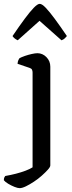

<svg xmlns="http://www.w3.org/2000/svg" viewBox="-64 -776 374 996"><path d="M38 200Q28 200 11.5 193.5Q-5 187 -21 177.5Q-37 168 -44 159Q-44 150 -41.5 144.5Q-39 139 -37 137Q-8 132 19 125Q46 118 68.5 109.5Q91 101 105 92V-400Q105 -408 102 -414.5Q99 -421 89 -424L27 -445Q28 -457 31.5 -464.5Q35 -472 37 -474Q48 -480 65.5 -486Q83 -492 101 -496Q119 -500 130 -500Q157 -500 177 -479.5Q197 -459 197 -430V82Q197 90 184.5 104Q172 118 153 135Q134 152 112 166.5Q90 181 70.5 190.5Q51 200 38 200ZM28 -567Q17 -572 10.5 -578Q4 -584 1 -589Q37 -642 64.5 -679Q92 -716 111.5 -736Q131 -756 142 -756Q154 -756 173.5 -735.5Q193 -715 220 -678.5Q247 -642 283 -589Q279 -584 272.5 -577.5Q266 -571 255 -567L141 -668Z"/></svg>

Font: Texturina 12pt
Style: Regular
Weight: 400
Designer: Guillermo Torres Carreño
Foundry: Omnibus-Type
Version: Version 1.002